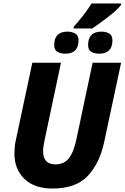

<svg xmlns="http://www.w3.org/2000/svg" viewBox="-20 -1075 717 1105"><path d="M282 10Q417 10 485 -62.5Q553 -135 579 -255L677 -714H513L419 -270Q403 -197 375.5 -163Q348 -129 299 -129Q228 -129 228 -206Q228 -219 230.5 -234.5Q233 -250 236 -266L331 -714H166L70 -263Q66 -246 64.5 -226.5Q63 -207 63 -191Q63 -102 120 -46Q177 10 282 10ZM404 -911H511Q547 -935 601 -976.5Q655 -1018 677 -1047V-1055H507Q486 -1021 457.5 -984.5Q429 -948 404 -921ZM551 -766Q627 -766 627 -843Q627 -872 608 -882.5Q589 -893 565 -893Q487 -893 487 -816Q487 -788 505 -777Q523 -766 551 -766ZM356 -766Q432 -766 432 -843Q432 -872 412 -882.5Q392 -893 369 -893Q292 -893 292 -816Q292 -788 310 -777Q328 -766 356 -766Z"/></svg>

Font: Noto Sans Display Extra
Style: Italic
Weight: 800
Italic angle: -12°
Designer: Monotype Design Team
Foundry: Monotype Imaging Inc.
Version: Version 1.900